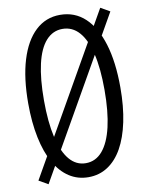

<svg xmlns="http://www.w3.org/2000/svg" viewBox="-84 -791 667 862"><g transform="rotate(-10 250.0 -360.0)"><path d="M67 10 25 -14 433 -730 475 -706ZM250 10Q201 10 162 -15.5Q123 -41 96 -89Q69 -137 54.5 -206.5Q40 -276 40 -363Q40 -478 65 -560Q90 -642 137 -686Q184 -730 249 -730Q316 -730 363 -686Q410 -642 435 -560Q460 -478 460 -362Q460 -275 445.5 -206Q431 -137 404 -89Q377 -41 338 -15.5Q299 10 250 10ZM249 -54Q294 -54 325 -90.5Q356 -127 372 -196Q388 -265 388 -364Q388 -462 372 -529Q356 -596 325 -631Q294 -666 249 -666Q205 -666 174 -631.5Q143 -597 127.5 -529.5Q112 -462 112 -364Q112 -265 128 -195.5Q144 -126 174.5 -90Q205 -54 249 -54Z"/></g></svg>

Font: Instrument Sans Condensed
Style: Regular
Weight: 400
Width: 3
Designer: Rodrigo Fuenzalida
Foundry: fragTYPE
Version: Version 1.000;gftools[0.9.28]